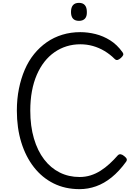

<svg xmlns="http://www.w3.org/2000/svg" viewBox="-20 -1305 945 1344"><path d="M537 19Q436 19 355.5 -21Q275 -61 217.5 -134.5Q160 -208 129 -308.5Q98 -409 98 -531Q98 -612 112.5 -684Q127 -756 153.5 -817.5Q180 -879 219 -927Q258 -975 307.5 -1009.5Q357 -1044 416.5 -1062Q476 -1080 542 -1080Q595 -1080 649 -1066.5Q703 -1053 751.5 -1022.5Q800 -992 837 -940Q846 -928 842 -919Q838 -910 826 -899Q812 -887 802 -885Q792 -883 782 -893Q750 -925 711.5 -948Q673 -971 630.5 -983Q588 -995 542 -995Q492 -995 446.5 -981Q401 -967 361.5 -939.5Q322 -912 291 -872.5Q260 -833 237.5 -781Q215 -729 203.5 -666.5Q192 -604 192 -531Q192 -422 217.5 -335.5Q243 -249 289 -189Q335 -129 398 -97.5Q461 -66 537 -66Q578 -66 614.5 -77.5Q651 -89 684 -110Q717 -131 747 -158.5Q777 -186 805 -218Q814 -227 825.5 -225Q837 -223 850 -212Q864 -201 867 -192Q870 -183 862 -172Q814 -106 761.5 -63.5Q709 -21 652.5 -1Q596 19 537 19ZM533 -1159Q505 -1159 491 -1174.5Q477 -1190 477 -1221Q477 -1253 491 -1269Q505 -1285 533 -1285Q560 -1285 574 -1269Q588 -1253 588 -1221Q589 -1190 574.5 -1174.5Q560 -1159 533 -1159Z"/></svg>

Font: Playwrite AR
Style: Regular
Weight: 400
Designer: Veronika Burian, José Scaglione
Foundry: TypeTogether
Version: Version 1.002